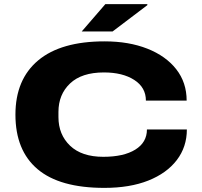

<svg xmlns="http://www.w3.org/2000/svg" viewBox="-20 -901 982 933"><path d="M377 -748 492 -881H696V-876L527 -748ZM487 12Q270 12 162.5 -79Q55 -170 55 -344Q55 -515 165.5 -607.5Q276 -700 488 -700Q606 -700 696 -664.5Q786 -629 836.5 -564.5Q887 -500 887 -412H689Q689 -476 632.5 -512.5Q576 -549 485 -549Q377 -549 320.5 -495.5Q264 -442 264 -357V-332Q264 -247 320.5 -193Q377 -139 482 -139Q581 -139 637.5 -174Q694 -209 694 -272H888Q888 -187 839 -123Q790 -59 700.5 -23.5Q611 12 487 12Z"/></svg>

Font: Archivo Expanded ExtraBold
Style: Regular
Weight: 800
Width: 7
Designer: Hector Gatti
Foundry: Omnibus-Type
Version: Version 2.001; ttfautohint (v1.8.3)